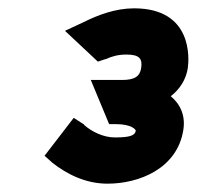

<svg xmlns="http://www.w3.org/2000/svg" viewBox="-20 -820 472 461"><path d="M87 -446 106 -429C138 -404 183 -379 238 -379C314 -379 405 -415 420 -507C426 -542 413 -570 390 -589C411 -605 427 -629 431 -657C434 -679 443 -800 302 -800C257 -800 215 -784 179 -766L136 -746L215 -672L233 -678H234C249 -685 264 -689 284 -689C316 -689 322 -678 319 -657C316 -637 304 -628 273 -628H198L242 -522H257C296 -522 306 -509 306 -506C304 -495 293 -490 256 -490C228 -490 200 -504 182 -520V-521L157 -537Z"/></svg>

Font: Charger Sport
Style: UltNrwObl
Weight: 1000
Designer: Jasper
Foundry: Cannot Into Space Fonts
Version: Version 1.1